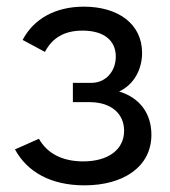

<svg xmlns="http://www.w3.org/2000/svg" viewBox="-20 -550 510 577"><path d="M234 7C351 7 435 -49 435 -145C435 -208 401 -256 338 -275C383 -296 407 -342 407 -391C407 -479 334 -530 232 -530C146 -530 81 -493 48 -430L115 -394C137 -436 173 -458 228 -458C294 -458 328 -427 328 -380C328 -335 297 -301 255 -301H199V-243H252C316 -242 353 -207 353 -157C353 -101 306 -65 230 -65C166 -65 121 -90 97 -133L25 -101C62 -33 133 7 234 7Z"/></svg>

Font: FIGSv2-sans-serif Medium
Style: Regular
Weight: 500
Designer: Matt McInerney, Pablo Impallari, Rodrigo Fuenzalida,Mirko Velimirovic
Foundry: Matt McInerney, Pablo Impallari, Rodrigo Fuenzalida
Version: Version 4.021;hotconv 1.0.109;makeotfexe 2.5.65596